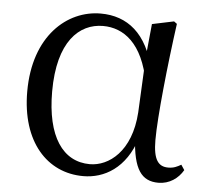

<svg xmlns="http://www.w3.org/2000/svg" viewBox="-44 -578 701 640"><g transform="rotate(5 306.0 -258.5)"><path d="M256.8 14.4C326.4 14.4 398.1 -24.7 430.9 -128.2L418.1 -127.8C424.2 -22.8 451.7 14.6 508.4 14.6C545.2 14.6 574.5 -6.5 590.8 -34.9L579.5 -52C566.2 -44.5 555.2 -38.7 536.6 -38.7C504 -38.7 486.2 -59.7 486.2 -126.6C486.2 -204.1 504.8 -380.4 523.8 -518.4L513.8 -525.8L441 -510.5L430.4 -403.1L421.1 -212.9C412.7 -81.6 338.4 -27.2 275.4 -27.2C184.9 -27.2 129.2 -106.8 129.2 -257.8C129.2 -425.3 199.9 -490 279.7 -490C347.7 -490 413.5 -445.3 437.5 -312.6L459.3 -358.5H451.7C424.6 -478 357.6 -530.6 268.2 -530.6C156 -530.6 46.5 -436.8 46.5 -250.6C46.5 -82.5 135.7 14.4 256.8 14.4Z"/></g></svg>

Font: Source Han Serif TW VF
Style: Regular
Weight: 250
Designer: Ryoko NISHIZUKA 西塚涼子 (kana & ideographs); Frank Grießhammer (Latin, Greek & Cyrillic); Wenlong ZHANG 张文龙 (bopomofo); San
Foundry: Adobe
Version: Version 2.002;hotconv 1.1.0;makeotfexe 2.6.0